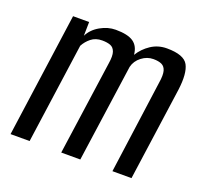

<svg xmlns="http://www.w3.org/2000/svg" viewBox="-94 -610 760 719"><g transform="rotate(20 286.0 -251.0)"><path d="M15 0 84 -495H148L147 -440Q161 -468 191 -485Q221 -502 252 -502Q300 -502 322.5 -486.5Q345 -471 348 -437Q365 -465 393 -483.5Q421 -502 456 -502Q524 -502 541 -470.5Q558 -439 549 -371L497 0H421L472 -372Q477 -403 472.5 -419Q468 -435 455.5 -441Q443 -447 422 -447Q397 -447 375.5 -430.5Q354 -414 348 -389L293 0H217L270 -375Q275 -406 269.5 -421.5Q264 -437 251 -442Q238 -447 218 -447Q192 -447 174.5 -433Q157 -419 147 -400L91 0Z"/></g></svg>

Font: Alumni Sans Thin Medium
Style: Italic
Weight: 500
Italic angle: -8°
Version: Version 1.016